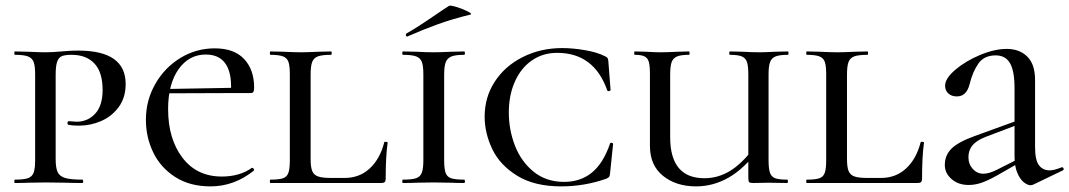

<svg xmlns="http://www.w3.org/2000/svg" viewBox="-20 -651 3804 683"><path d="M273 -12Q276 -12 276 -6Q276 0 273 0Q237 0 216 -1L142 -2L80 -1Q63 0 33 0Q31 0 31 -6Q31 -12 33 -12Q64 -12 79 -17Q94 -22 99.5 -36.5Q105 -51 105 -81V-387Q105 -417 99.5 -431Q94 -445 79 -450.5Q64 -456 33 -456Q31 -456 31 -462Q31 -468 33 -468L79 -467Q119 -465 141 -465Q167 -465 198 -468Q209 -469 224.5 -470Q240 -471 259 -471Q427 -471 427 -352Q427 -304 402.5 -270.5Q378 -237 340 -220.5Q302 -204 261 -204Q238 -204 223 -207Q220 -209 220 -213Q220 -220 225 -220Q232 -220 238.5 -219Q245 -218 252 -218Q292 -218 318.5 -246.5Q345 -275 345 -331Q345 -394 316 -425Q287 -456 235 -456Q212 -456 200.5 -451.5Q189 -447 183.5 -432Q178 -417 178 -385V-85Q178 -54 185 -39Q192 -24 211.5 -18Q231 -12 273 -12Z M499 -225Q499 -294 532.5 -352.5Q566 -411 622 -445Q678 -479 744 -479Q813 -479 848.5 -441Q884 -403 884 -340Q884 -329 881.5 -324.5Q879 -320 872 -320H801Q802 -328 802 -344Q802 -399 779.5 -428Q757 -457 712 -457Q652 -457 615 -404.5Q578 -352 578 -263Q578 -157 629 -90Q680 -23 769 -23Q833 -23 876 -54H877Q880 -54 882.5 -50.5Q885 -47 883 -44Q813 12 729 12Q655 12 603 -21.5Q551 -55 525 -109Q499 -163 499 -225ZM547 -334 829 -339V-320L548 -319Z M1157 -18H1206Q1259 -18 1295.5 -52Q1332 -86 1347 -145Q1347 -147 1353 -146.5Q1359 -146 1359 -144Q1352 -96 1352 -15Q1352 -7 1348.5 -3.5Q1345 0 1336 0H942Q940 0 940 -6Q940 -12 942 -12Q973 -12 987 -17Q1001 -22 1006 -36.5Q1011 -51 1011 -81V-387Q1011 -417 1006 -431Q1001 -445 986.5 -450.5Q972 -456 942 -456Q940 -456 940 -462Q940 -468 942 -468L988 -467Q1028 -465 1050 -465Q1074 -465 1114 -467L1158 -468Q1160 -468 1160 -462Q1160 -456 1158 -456Q1126 -456 1111 -450.5Q1096 -445 1090.5 -430.5Q1085 -416 1085 -386V-85Q1085 -57 1090.5 -43Q1096 -29 1111 -23.5Q1126 -18 1157 -18Z M1631 -12Q1634 -12 1634 -6Q1634 0 1631 0Q1602 0 1586 -1L1522 -2L1460 -1Q1443 0 1413 0Q1411 0 1411 -6Q1411 -12 1413 -12Q1445 -12 1460 -17Q1475 -22 1480.5 -36.5Q1486 -51 1486 -81V-387Q1486 -417 1480.5 -431Q1475 -445 1460 -450.5Q1445 -456 1413 -456Q1411 -456 1411 -462Q1411 -468 1413 -468L1460 -467Q1498 -465 1522 -465Q1547 -465 1587 -467L1631 -468Q1634 -468 1634 -462Q1634 -456 1631 -456Q1600 -456 1585.5 -450Q1571 -444 1565.5 -429.5Q1560 -415 1560 -385V-81Q1560 -51 1565 -36.5Q1570 -22 1584.5 -17Q1599 -12 1631 -12ZM1429 -521Q1425 -521 1424 -525.5Q1423 -530 1426 -532Q1462 -552 1529 -598Q1561 -620 1577 -630Q1582 -633 1604.5 -626Q1627 -619 1644.5 -610Q1662 -601 1653 -599Q1591 -584 1539.5 -565.5Q1488 -547 1431 -522Z M2132 -451Q2139 -448 2141 -445Q2143 -442 2144 -434L2152 -331Q2152 -328 2146.5 -327Q2141 -326 2140 -330Q2093 -463 1962 -463Q1911 -463 1872 -436Q1833 -409 1811.5 -360.5Q1790 -312 1790 -251Q1790 -189 1812 -132.5Q1834 -76 1878.5 -40Q1923 -4 1987 -4Q2045 -4 2085.5 -37Q2126 -70 2150 -140Q2151 -144 2156 -143Q2161 -142 2161 -139L2150 -33Q2149 -25 2147 -22Q2145 -19 2136 -15Q2059 12 1976 12Q1881 12 1819.5 -26Q1758 -64 1731 -121Q1704 -178 1704 -236Q1704 -305 1740 -360.5Q1776 -416 1839.5 -448Q1903 -480 1980 -480Q2018 -480 2061.5 -472.5Q2105 -465 2132 -451Z M2577 -456Q2574 -456 2574 -462Q2574 -468 2577 -468L2621 -467Q2657 -465 2681 -465Q2702 -465 2738 -467L2783 -468Q2785 -468 2785 -462Q2785 -456 2783 -456Q2754 -456 2739.5 -450.5Q2725 -445 2719.5 -430.5Q2714 -416 2714 -387V-81Q2714 -51 2719 -36.5Q2724 -22 2737.5 -17Q2751 -12 2780 -12Q2783 -12 2783 -6Q2783 0 2780 0L2715 -1L2660 0Q2648 0 2645 -3Q2642 -6 2642 -19V-385Q2642 -415 2637.5 -429.5Q2633 -444 2619.5 -450Q2606 -456 2577 -456ZM2456 12Q2385 12 2338.5 -25.5Q2292 -63 2292 -132V-387Q2292 -417 2288 -431Q2284 -445 2272.5 -450.5Q2261 -456 2238 -456Q2236 -456 2236 -462Q2236 -468 2238 -468L2277 -467Q2309 -465 2329 -465Q2353 -465 2391 -467L2431 -468Q2433 -468 2433 -462Q2433 -456 2431 -456Q2402 -456 2388 -450Q2374 -444 2369 -429.5Q2364 -415 2364 -385V-163Q2364 -17 2486 -17Q2534 -17 2577 -43Q2620 -69 2665 -129L2678 -118Q2626 -50 2571.5 -19Q2517 12 2456 12Z M3065 -18H3114Q3167 -18 3203.5 -52Q3240 -86 3255 -145Q3255 -147 3261 -146.5Q3267 -146 3267 -144Q3260 -96 3260 -15Q3260 -7 3256.5 -3.5Q3253 0 3244 0H2850Q2848 0 2848 -6Q2848 -12 2850 -12Q2881 -12 2895 -17Q2909 -22 2914 -36.5Q2919 -51 2919 -81V-387Q2919 -417 2914 -431Q2909 -445 2894.5 -450.5Q2880 -456 2850 -456Q2848 -456 2848 -462Q2848 -468 2850 -468L2896 -467Q2936 -465 2958 -465Q2982 -465 3022 -467L3066 -468Q3068 -468 3068 -462Q3068 -456 3066 -456Q3034 -456 3019 -450.5Q3004 -445 2998.5 -430.5Q2993 -416 2993 -386V-85Q2993 -57 2998.5 -43Q3004 -29 3019 -23.5Q3034 -18 3065 -18Z M3647 8Q3635 8 3621.5 -3Q3608 -14 3598.5 -37Q3589 -60 3589 -95V-337Q3589 -398 3573 -426Q3557 -454 3522 -454Q3481 -454 3460.5 -425Q3440 -396 3429 -351Q3418 -308 3384 -308Q3365 -308 3353.5 -318.5Q3342 -329 3342 -346Q3342 -372 3378.5 -403Q3415 -434 3466.5 -455.5Q3518 -477 3561 -477Q3607 -477 3634.5 -449.5Q3662 -422 3662 -367V-129Q3662 -81 3676 -63Q3690 -45 3714 -45Q3730 -45 3757 -56H3758Q3762 -56 3763.5 -51.5Q3765 -47 3761 -45L3655 6ZM3341 -64Q3341 -99 3365 -122.5Q3389 -146 3447 -167L3607 -225L3610 -211L3486 -164Q3453 -151 3439 -133.5Q3425 -116 3425 -92Q3425 -67 3440.5 -50Q3456 -33 3478 -33Q3499 -33 3528 -48L3617 -93L3618 -79L3527 -27Q3493 -8 3470.5 -0.5Q3448 7 3426 7Q3389 7 3365 -14Q3341 -35 3341 -64Z"/></svg>

Font: Cormorant Unicase Medium
Style: Regular
Weight: 500
Designer: Christian Thalmann (Catharsis Fonts)
Foundry: Catharsis Fonts
Version: Version 4.000